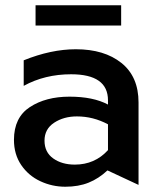

<svg xmlns="http://www.w3.org/2000/svg" viewBox="-20 -698 609 729"><path d="M264 -73Q215 -73 182 -96.5Q149 -120 149 -164Q149 -208 185.5 -232Q222 -256 272 -256Q334 -256 390 -226V-128Q340 -73 264 -73ZM268 -511Q174 -511 70 -469V-372Q150 -416 250 -416Q390 -416 390 -317V-301Q334 -331 244 -331Q154 -331 93.5 -291.5Q33 -252 33 -167Q33 -112 60.5 -71.5Q88 -31 133 -10Q178 11 228 11Q278 11 316.5 -4.5Q355 -20 388 -51L506 4V-309Q506 -407 441 -459Q376 -511 268 -511ZM440 -678H115V-601H440Z"/></svg>

Font: Geom Medium
Style: Bold
Weight: 500
Version: Version 1.102